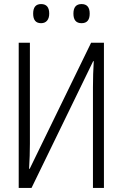

<svg xmlns="http://www.w3.org/2000/svg" viewBox="-20 -924 603 944"><path d="M72 0V-714H127V-217Q127 -187 126 -157.5Q125 -128 123 -94H126L428 -714H491V0H437V-494Q437 -528 438 -560Q439 -592 441 -623H438L135 0ZM381 -810Q341 -810 341 -857Q341 -904 381 -904Q421 -904 421 -857Q421 -810 381 -810ZM182 -810Q143 -810 143 -857Q143 -904 182 -904Q222 -904 222 -857Q222 -835 211.5 -822.5Q201 -810 182 -810Z"/></svg>

Font: Noto Sans Mono SemiCondensed Light
Style: Regular
Weight: 300
Width: 4
Designer: Monotype Design Team
Foundry: Monotype Imaging Inc.
Version: Version 2.014; ttfautohint (v1.8.4.7-5d5b)